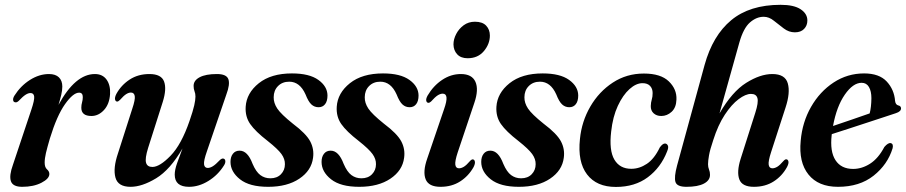

<svg xmlns="http://www.w3.org/2000/svg" viewBox="-20 -748 3671 778"><path d="M42 -333.5Q34.5 -334 33.2 -342Q32 -350 38.5 -360.5Q63.5 -400 101.2 -424Q139 -448 178.5 -448Q205 -448 218.8 -434.5Q232.5 -421 232.5 -397.5Q232.5 -382 228.2 -363.8Q224 -345.5 217 -323Q285 -448 364.5 -448Q395.5 -448 411.8 -425.5Q428 -403 426 -367Q423.5 -326 401.2 -302Q379 -278 350.5 -278Q309.5 -278 309.5 -311.5Q309.5 -323 312.5 -333.2Q315.5 -343.5 315.5 -354.5Q315.5 -372.5 300.5 -372.5Q276.5 -372.5 243.5 -326Q210.5 -279.5 182 -186.5Q171.5 -150.5 166.2 -128.2Q161 -106 161 -89Q161 -70 170.5 -61.8Q180 -53.5 180 -43Q180 -24 148 -7.5Q116 9 70 9Q32 9 24.2 -13.8Q16.5 -36.5 32.5 -80.5L107 -303.5Q120 -342 118.5 -356.5Q117 -371 103.5 -371Q94.5 -371 83.8 -364.2Q73 -357.5 55 -338.5Q47.5 -332 42 -333.5Z M884.5 -105.5Q892 -104.5 893 -96Q894 -87.5 887.5 -77.5Q863 -38.5 824.5 -14.8Q786 9 746 9Q688 9 688 -40.5Q688 -60 697.8 -87.5Q707.5 -115 719.5 -146.5Q669.5 -60 612.5 -25.5Q555.5 9 509 9Q458 9 447.8 -28.5Q437.5 -66 458 -126.5L516 -307.5Q528.5 -344.5 526 -358.8Q523.5 -373 510.5 -373Q501.5 -373 491.2 -366.5Q481 -360 466.5 -343.5Q458.5 -335.5 454 -336.5Q448 -337 446.2 -345.2Q444.5 -353.5 451.5 -367.5Q471 -403 505.2 -425.5Q539.5 -448 585.5 -448Q633.5 -448 644.8 -417.8Q656 -387.5 639.5 -335L580 -148Q567 -106 571.8 -88.8Q576.5 -71.5 597.5 -71.5Q627 -71.5 671 -116.8Q715 -162 748 -258Q762 -298.5 767 -320.8Q772 -343 772 -356.5Q772 -369 768.2 -378.2Q764.5 -387.5 764.5 -400Q764.5 -422 789 -435Q813.5 -448 859 -448Q897.5 -448 905.2 -427.5Q913 -407 897 -364.5L818.5 -135Q805 -97 806.8 -82.2Q808.5 -67.5 822 -67.5Q831 -67.5 842.2 -74.2Q853.5 -81 871.5 -100Q879 -106.5 884.5 -105.5Z M1075.5 -25.5Q1102.5 -25.5 1118.5 -42Q1134.5 -58.5 1134.5 -82.5Q1135 -103.5 1120.5 -123.8Q1106 -144 1065 -176.5Q1014.5 -215.5 993.8 -245.5Q973 -275.5 975.5 -315.5Q979 -371 1028.8 -410.8Q1078.5 -450.5 1163 -450.5Q1233.5 -450.5 1270 -424.2Q1306.5 -398 1307 -361.5Q1307 -338 1297.2 -325.8Q1287.5 -313.5 1271 -313.5Q1254 -313.5 1241.8 -324.8Q1229.5 -336 1218 -365.5Q1195 -417 1152 -417Q1124 -417 1106.5 -399.2Q1089 -381.5 1089 -354Q1088.5 -331 1103.5 -308.2Q1118.5 -285.5 1166.5 -247Q1220.5 -206.5 1237 -175.2Q1253.5 -144 1248.5 -108.5Q1242 -57 1193 -24Q1144 9 1066.5 9Q991 9 952.5 -21.5Q914 -52 914 -92Q914 -112.5 923.8 -125Q933.5 -137.5 951 -137.5Q983.5 -137.5 1003.5 -84Q1017.5 -51.5 1035 -38.5Q1052.5 -25.5 1075.5 -25.5Z M1444.5 -25.5Q1471.5 -25.5 1487.5 -42Q1503.5 -58.5 1503.5 -82.5Q1504 -103.5 1489.5 -123.8Q1475 -144 1434 -176.5Q1383.5 -215.5 1362.8 -245.5Q1342 -275.5 1344.5 -315.5Q1348 -371 1397.8 -410.8Q1447.5 -450.5 1532 -450.5Q1602.5 -450.5 1639 -424.2Q1675.5 -398 1676 -361.5Q1676 -338 1666.2 -325.8Q1656.5 -313.5 1640 -313.5Q1623 -313.5 1610.8 -324.8Q1598.5 -336 1587 -365.5Q1564 -417 1521 -417Q1493 -417 1475.5 -399.2Q1458 -381.5 1458 -354Q1457.5 -331 1472.5 -308.2Q1487.5 -285.5 1535.5 -247Q1589.5 -206.5 1606 -175.2Q1622.5 -144 1617.5 -108.5Q1611 -57 1562 -24Q1513 9 1435.5 9Q1360 9 1321.5 -21.5Q1283 -52 1283 -92Q1283 -112.5 1292.8 -125Q1302.5 -137.5 1320 -137.5Q1352.5 -137.5 1372.5 -84Q1386.5 -51.5 1404 -38.5Q1421.5 -25.5 1444.5 -25.5Z M1875 -512Q1847.5 -512 1832.8 -527.8Q1818 -543.5 1817.5 -568Q1817.5 -589 1828.5 -610.2Q1839.5 -631.5 1859 -645.8Q1878.5 -660 1904.5 -660Q1935 -660 1950 -644Q1965 -628 1965 -604Q1965 -570 1940.8 -541Q1916.5 -512 1875 -512ZM1834.5 -130Q1823 -95 1825 -80.5Q1827 -66 1840 -66Q1849 -66 1859.5 -72.2Q1870 -78.5 1885 -96Q1891.5 -103 1896.5 -102Q1902.5 -101.5 1904.2 -93.2Q1906 -85 1899 -71Q1878.5 -34.5 1844.5 -12.8Q1810.5 9 1765 9Q1717 9 1704.8 -21.5Q1692.5 -52 1711 -105L1779 -304.5Q1791 -338.5 1789.2 -353.5Q1787.5 -368.5 1774 -368.5Q1764.5 -368.5 1753.8 -361.8Q1743 -355 1726.5 -336.5Q1720 -330.5 1715 -331.5Q1709 -332 1707.2 -339.8Q1705.5 -347.5 1712.5 -360.5Q1736 -400.5 1771.5 -424.2Q1807 -448 1847.5 -448Q1892.5 -448 1906.5 -416.5Q1920.5 -385 1902 -331Z M2091.5 -25.5Q2118.5 -25.5 2134.5 -42Q2150.5 -58.5 2150.5 -82.5Q2151 -103.5 2136.5 -123.8Q2122 -144 2081 -176.5Q2030.5 -215.5 2009.8 -245.5Q1989 -275.5 1991.5 -315.5Q1995 -371 2044.8 -410.8Q2094.5 -450.5 2179 -450.5Q2249.5 -450.5 2286 -424.2Q2322.5 -398 2323 -361.5Q2323 -338 2313.2 -325.8Q2303.5 -313.5 2287 -313.5Q2270 -313.5 2257.8 -324.8Q2245.5 -336 2234 -365.5Q2211 -417 2168 -417Q2140 -417 2122.5 -399.2Q2105 -381.5 2105 -354Q2104.5 -331 2119.5 -308.2Q2134.5 -285.5 2182.5 -247Q2236.5 -206.5 2253 -175.2Q2269.5 -144 2264.5 -108.5Q2258 -57 2209 -24Q2160 9 2082.5 9Q2007 9 1968.5 -21.5Q1930 -52 1930 -92Q1930 -112.5 1939.8 -125Q1949.5 -137.5 1967 -137.5Q1999.5 -137.5 2019.5 -84Q2033.5 -51.5 2051 -38.5Q2068.5 -25.5 2091.5 -25.5Z M2583.5 -411Q2557.5 -411 2530.8 -387Q2504 -363 2483.5 -319Q2463 -275 2456.5 -215Q2447.5 -138.5 2469.5 -101.2Q2491.5 -64 2538 -64Q2571 -64 2601.2 -84.2Q2631.5 -104.5 2653.5 -150.5Q2665.5 -167 2675 -166.5Q2682.5 -166 2686.2 -158.2Q2690 -150.5 2683 -134Q2657.5 -69 2605 -29.8Q2552.5 9.5 2475.5 9.5Q2397.5 9.5 2358.8 -41.2Q2320 -92 2330 -185Q2337 -256 2372 -316.2Q2407 -376.5 2463 -413.2Q2519 -450 2589 -450Q2657.5 -450 2690.2 -418.2Q2723 -386.5 2721 -344.5Q2720 -312 2701.5 -295Q2683 -278 2659.5 -278Q2640.5 -278 2628.5 -289Q2616.5 -300 2617 -318.5Q2617.5 -333.5 2621 -344.5Q2624.5 -355.5 2624.5 -371Q2624.5 -389 2614 -400Q2603.5 -411 2583.5 -411Z M2870 -180Q2857 -141.5 2853 -118.8Q2849 -96 2849 -82.5Q2849 -70.5 2853 -61Q2857 -51.5 2857 -39.5Q2857 -17 2832.2 -4Q2807.5 9 2761.5 9Q2723 9 2717 -10.8Q2711 -30.5 2723.5 -77L2835 -484.5Q2868 -604 2943 -666.2Q3018 -728.5 3143 -728.5Q3197 -728.5 3224.2 -710.5Q3251.5 -692.5 3251.5 -665Q3251.5 -644.5 3238.2 -630.8Q3225 -617 3201 -617Q3176.5 -617 3155.8 -632.8Q3135 -648.5 3115.5 -664.2Q3096 -680 3074.5 -680Q3045 -680 3018.8 -657Q2992.5 -634 2976 -576L2895.5 -288.5Q2946.5 -376.5 3003.5 -412.2Q3060.5 -448 3109.5 -448Q3161.5 -448 3172.2 -410.2Q3183 -372.5 3163 -312L3104.5 -131.5Q3092.5 -94.5 3094.8 -80.2Q3097 -66 3110 -66Q3119 -66 3129.5 -72.2Q3140 -78.5 3155 -96Q3162 -103.5 3167 -102.5Q3173 -101.5 3174.8 -93.5Q3176.5 -85.5 3169 -71Q3149 -34.5 3115 -12.8Q3081 9 3035 9Q2987 9 2975.8 -21.2Q2964.5 -51.5 2981 -104L3040.5 -291Q3054 -333 3049.2 -350.2Q3044.5 -367.5 3023 -367.5Q3001.5 -367.5 2973 -346.2Q2944.5 -325 2917 -283.2Q2889.5 -241.5 2870 -180Z M3597 -147.5Q3577 -81.5 3520 -36.2Q3463 9 3375.5 9Q3296 9 3256 -40.8Q3216 -90.5 3224.5 -177.5Q3231 -253 3266.5 -315Q3302 -377 3358 -413.8Q3414 -450.5 3481.5 -450.5Q3542.5 -450.5 3573 -417.8Q3603.5 -385 3607 -338.5Q3609 -323 3621 -320.5Q3630 -318.5 3631 -310Q3632 -296.5 3610.5 -289.5Q3594 -284 3563 -273.8Q3532 -263.5 3494.2 -251.2Q3456.5 -239 3418.8 -226.5Q3381 -214 3350.5 -204.5Q3350.5 -202.5 3350 -200.5Q3342.5 -134 3365.5 -98.8Q3388.5 -63.5 3437 -63.5Q3472.5 -63.5 3505.8 -84.8Q3539 -106 3563.5 -152.5Q3579 -170.5 3589.5 -168Q3601 -165 3597 -147.5ZM3471.5 -412.5Q3436.5 -412.5 3403.2 -364.5Q3370 -316.5 3355.5 -237.5Q3392 -250 3434 -264.2Q3476 -278.5 3504 -288.5Q3510.5 -313 3511 -350Q3511 -378.5 3501 -395.5Q3491 -412.5 3471.5 -412.5Z"/></svg>

Font: Fraunces 144pt Soft SemiBold
Style: Italic
Weight: 600
Italic angle: -16°
Version: Version 1.000;[b76b70a41]